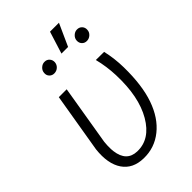

<svg xmlns="http://www.w3.org/2000/svg" viewBox="-239 -896 1001 1001"><g transform="rotate(-45 261.5 -395.5)"><path d="M54.2 0ZM178.2 -528.3 123 -196.8Q120.1 -171.4 121.1 -144L122.6 -127.4Q133.8 -41.5 209 -39.1Q302.2 -36.1 360.1 -135.3Q418 -234.4 412.1 -398.4Q409.7 -464.8 393.6 -528.8L454.1 -528.3Q468.8 -463.9 469.7 -398.4Q471.7 -264.6 440.4 -175.3Q409.2 -85.9 347.9 -36.9Q286.6 12.2 207.5 10.3Q129.4 8.8 91.8 -46.4Q54.2 -101.6 64.9 -198.7L120.1 -528.3ZM329.1 -802.2H395L339.4 -679.2H290.5ZM155.3 -671.4Q156.2 -688 168.9 -699.7Q181.6 -711.4 196.8 -711.4Q213.9 -711.9 224.6 -700.2Q235.4 -688.5 234.4 -671.4Q232.9 -654.8 220.9 -643.8Q209 -632.8 192.4 -632.3Q175.8 -631.8 164.8 -643.1Q153.8 -654.3 155.3 -671.4ZM394.5 -670.9Q395.5 -687.5 408.2 -699.2Q420.9 -710.9 436 -710.9Q453.1 -711.4 464.1 -699.7Q475.1 -688 473.6 -670.9Q472.7 -654.8 460.4 -643.6Q448.2 -632.3 432.1 -631.8Q415 -631.3 404.3 -642.6Q393.6 -653.8 394.5 -670.9Z"/></g></svg>

Font: Roboto Light
Style: Italic
Weight: 300
Italic angle: -12°
Designer: Google
Version: Version 2.134; 2016; ttfautohint (v1.6)